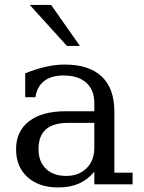

<svg xmlns="http://www.w3.org/2000/svg" viewBox="-20 -768 598 800"><path d="M373 -152V-256H263.5Q202 -256 171.2 -229Q140.5 -202 140.5 -146.5Q140.5 -95 171.2 -65Q202 -35 256 -35Q308.5 -35 340.8 -67.2Q373 -99.5 373 -152ZM456.5 -303V-48.5H532.5V0H373V-52.5Q345 -19 308.5 -3Q272 13 222.5 13Q142 13 94.5 -30Q47 -73 47 -146.5Q47 -221 101 -262.8Q155 -304.5 254.5 -304.5H373V-338Q373 -393.5 339.2 -423.5Q305.5 -453.5 244.5 -453.5Q194.5 -453.5 164.5 -430.8Q134.5 -408 127.5 -363H85V-462.5Q128.5 -480 169.5 -489.5Q210.5 -499 250 -499Q351 -499 403.8 -449.2Q456.5 -399.5 456.5 -303ZM193 -747.5 313 -576.5H259L104 -747.5Z"/></svg>

Font: MM Phetkon
Style: Regular
Weight: 400
Designer: Khon Soe Zaw Thu
Version: Version 1.00 July 15, 2016, initial release